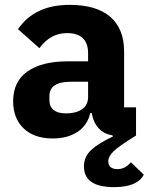

<svg xmlns="http://www.w3.org/2000/svg" viewBox="-20 -557 611 789"><path d="M449 212Q325 212 325 127Q325 87 354.5 59.5Q384 32 444 4L442 -1L436 -2Q405 -8 385 -30Q365 -52 358 -87L357 -92H351Q339 -42 298.5 -15Q258 12 197 12Q120 12 77 -29.5Q34 -71 34 -141Q34 -222 93 -263.5Q152 -305 259 -305H342V-338Q342 -421 255 -421Q187 -421 142 -359L54 -437Q122 -537 266 -537Q376 -537 433 -488Q490 -439 490 -345V-116H539V0Q469 43 447 64.5Q425 86 425 105Q425 138 463 138Q494 138 518 110L571 161Q544 212 449 212ZM252 -91Q292 -91 317 -108Q342 -125 342 -159V-221H270Q183 -221 183 -162V-147Q183 -91 252 -91Z"/></svg>

Font: Anuphan
Style: Bold
Weight: 700
Designer: Mike Abbink, Paul van der Laan, Pieter van Rosmalen, Mint Tantisuwanna
Foundry: Bold Monday; Cadson Demak
Version: Version 3.002;hotconv 1.0.109;makeotfexe 2.5.65596